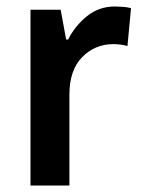

<svg xmlns="http://www.w3.org/2000/svg" viewBox="-20 -623 441 592"><path d="M334 -603Q345 -603 358.5 -602Q372 -601 384 -598L373 -481Q364 -484 351.5 -485.5Q339 -487 330 -487Q273 -487 233.5 -447Q194 -407 194 -331V-51H74V-593H167L184 -501H190Q211 -543 248 -573Q285 -603 334 -603Z"/></svg>

Font: Noto Sans Tamil UI SemiCondensed SemiBold
Style: Regular
Weight: 600
Width: 4
Designer: Jelle Bosma - Monotype Design Team
Foundry: Monotype Imaging Inc.
Version: Version 2.004; ttfautohint (v1.8.4.7-5d5b)